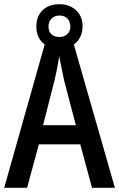

<svg xmlns="http://www.w3.org/2000/svg" viewBox="-20 -894 567 914"><path d="M418 0 362 -207H165L109 0H0L202 -715H322L527 0ZM285 -512Q280 -538 273 -570.5Q266 -603 262 -626Q258 -600 252 -569.5Q246 -539 240 -513L185 -298H341ZM263 -662Q212 -662 182.5 -691Q153 -720 153 -768Q153 -816 182.5 -845Q212 -874 263 -874Q310 -874 341.5 -845.5Q373 -817 373 -770Q373 -721 342.5 -691.5Q312 -662 263 -662ZM263 -718Q286 -718 300.5 -731.5Q315 -745 315 -768Q315 -791 301 -805.5Q287 -820 263 -820Q240 -820 225.5 -805.5Q211 -791 211 -768Q211 -745 224 -731.5Q237 -718 263 -718Z"/></svg>

Font: Noto Sans Lao UI Cond Med
Style: Regular
Weight: 500
Width: 3
Designer: Monotype Design Team
Foundry: Monotype Imaging Inc.
Version: Version 2.000; ttfautohint (v1.8.4.7-5d5b)